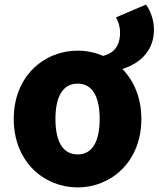

<svg xmlns="http://www.w3.org/2000/svg" viewBox="-20 -804 692 838"><path d="M319 -130C252 -130 222 -190 222 -285C222 -379 252 -439 319 -439C385 -439 415 -379 415 -285C415 -190 385 -130 319 -130ZM319 14C463 14 597 -96 597 -285C597 -378 564 -452 514 -503C592 -527 652 -583 652 -675C652 -718 635 -761 617 -784L486 -728C496 -712 504 -689 504 -662C504 -599 473 -571 430 -560C395 -575 357 -583 319 -583C174 -583 40 -473 40 -285C40 -96 174 14 319 14Z"/></svg>

Font: Noto Sans CJK HK Black
Style: Regular
Weight: 900
Designer: Ryoko NISHIZUKA 西塚涼子 (kana, bopomofo & ideographs); Paul D. Hunt (Latin, Greek & Cyrillic); Sandoll Communications 산돌커뮤니
Foundry: Adobe
Version: Version 2.004;hotconv 1.0.118;makeotfexe 2.5.65603